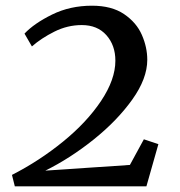

<svg xmlns="http://www.w3.org/2000/svg" viewBox="-20 -654 631 674"><path d="M385 -441Q385 -495 353.5 -530.5Q322 -566 267 -566Q217 -566 171 -543Q125 -520 92 -491L66 -536Q100 -572 163 -603Q226 -634 303 -634Q372 -634 415.5 -604.5Q459 -575 478 -531.5Q497 -488 497 -444Q497 -378 444 -304Q391 -230 308.5 -164Q226 -98 139 -55L436 -75L485 -165L536 -148L494 0H32L22 -40Q118 -89 201.5 -157Q285 -225 335 -300Q385 -375 385 -441Z"/></svg>

Font: Koeln Type Serif
Style: Italic
Weight: 400
Italic angle: -8°
Designer: Eben Sorkin
Foundry: Eben Sorkin
Version: Version 2.002